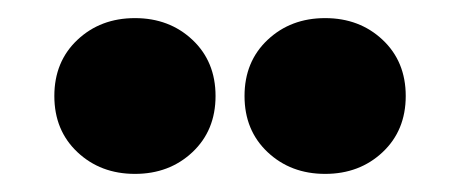

<svg xmlns="http://www.w3.org/2000/svg" viewBox="-20 -746 508 212"><path d="M40 -640Q40 -678 65.5 -702Q91 -726 129 -726Q167 -726 192.5 -702Q218 -678 218 -640Q218 -602 192.5 -578Q167 -554 129 -554Q91 -554 65.5 -578Q40 -602 40 -640ZM250 -640Q250 -678 275.5 -702Q301 -726 339 -726Q377 -726 402.5 -702Q428 -678 428 -640Q428 -602 402.5 -578Q377 -554 339 -554Q301 -554 275.5 -578Q250 -602 250 -640Z"/></svg>

Font: Space Grotesk Variable
Style: Regular
Weight: 400
Designer: Florian Karsten (Space Grotesk), Colophon Foundry (Space Mono)
Foundry: Florian Karsten
Version: Version 1.106